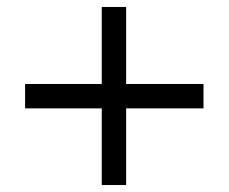

<svg xmlns="http://www.w3.org/2000/svg" viewBox="-20 -531 656 551"><path d="M342 -290H564V-220H342V0H272V-220H52V-290H272V-511H342Z"/></svg>

Font: Chivo Light
Style: Regular
Weight: 300
Designer: Hector Gatti
Foundry: Omnibus-Type
Version: Version 1.007